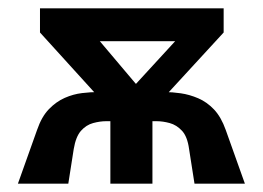

<svg xmlns="http://www.w3.org/2000/svg" viewBox="-20 -441 631 461"><path d="M260 -189 473 -421H517V-363L357 -189ZM23 0 69 -129Q80 -161 97.5 -179Q115 -197 135.5 -206Q156 -215 177 -217.5Q198 -220 216 -220H284V-150H235Q220 -150 203.5 -145.5Q187 -141 174.5 -127Q162 -113 157 -83L144 0ZM245 0V-240H346V0ZM234 -189 76 -363V-421H153L349 -189ZM447 0 434 -83Q430 -113 417 -127Q404 -141 387.5 -145.5Q371 -150 356 -150H307V-220H375Q393 -220 414 -217Q435 -214 456 -205Q477 -196 494 -178Q511 -160 522 -129L568 0ZM133 -342V-421H484L485 -342Z"/></svg>

Font: Ysabeau
Style: Bold
Weight: 700
Designer: Christian Thalmann (Catharsis Fonts)
Version: Version 2.000;gftools[0.9.27.dev2+g8671c4b]